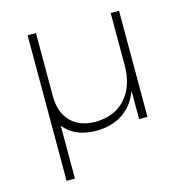

<svg xmlns="http://www.w3.org/2000/svg" viewBox="-106 -619 874 911"><g transform="rotate(-15 331.5 -163.5)"><path d="M518.1 -521H559.1V0H518.1V-139.2Q493.2 -71.8 439.7 -35.6Q386.2 0.5 309.1 1Q204.1 1 150.9 -65.9V193.8H109.9V-521H150.9V-210.9Q150.9 -130.9 195.1 -85.9Q239.3 -41 317.9 -41Q412.1 -43 465.1 -103.3Q518.1 -163.6 518.1 -266.1Z"/></g></svg>

Font: Montserrat-Arabic ExtraLight
Style: Regular
Weight: 275
Designer: Mohamed Gaber
Foundry: Kief Type Foundry
Version: Version 5.008;PS 005.008;hotconv 1.0.88;makeotf.lib2.5.64775